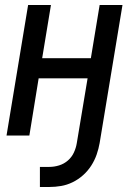

<svg xmlns="http://www.w3.org/2000/svg" viewBox="-20 -540 540 765"><path d="M139 205V125H177Q196 125 215.5 119Q235 113 250.5 99.5Q266 86 274.5 67.5Q283 49 286 30L329 -228H134L97 0H6L92 -520H183L148 -308H342L377 -520H468L377 30Q373 53 365 76Q357 99 343.5 120Q330 141 311 158Q292 175 269.5 186Q247 197 223.5 201Q200 205 177 205Z"/></svg>

Font: Iosevka SS04 Medium
Style: Italic
Weight: 500
Italic angle: -9°
Monospace: yes
Designer: Belleve Invis
Foundry: Belleve Invis
Version: Version 19.0.0; ttfautohint (v1.8.4)